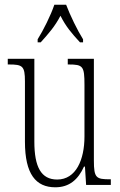

<svg xmlns="http://www.w3.org/2000/svg" viewBox="-20 -786 509 816"><path d="M140 -619V-606H153C187 -644 213 -673 237 -719C260 -673 285 -644 320 -606H333V-619C309 -657 278 -721 261 -766H211C196 -721 164 -657 140 -619ZM215 10C275 10 312 -23 337 -78H341L346 0H451V-24H448C389 -24 379 -29 379 -103V-536H268V-512H271C333 -512 339 -505 339 -425V-206C339 -107 303 -23 223 -23C155 -23 126 -76 126 -184V-536H13V-512H17C76 -512 86 -506 86 -440V-184C86 -45 133 10 215 10Z"/></svg>

Font: Noto Serif Khmer ExtraCondensed ExtraLight
Style: Regular
Weight: 200
Width: 2
Designer: Danh Hong and the Monotype Design Team
Foundry: Monotype Imaging Inc.
Version: Version 2.004